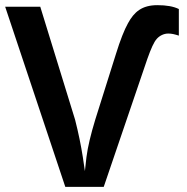

<svg xmlns="http://www.w3.org/2000/svg" viewBox="-20 -732 726 744"><path d="M673 -594V-697C653 -707 625 -712 590 -712C530 -712 500 -686 476 -642C462 -617 446 -577 429 -522L349 -268C332 -212 320 -163 315 -123L309 -69L301 -123C294 -168 284 -217 271 -268L136 -706H0L233 -8H382L551 -504C565 -543 576 -569 588 -582C599 -594 615 -602 632 -602C646 -602 657 -599 673 -594Z"/></svg>

Font: Passageway
Style: Light
Weight: 700
Foundry: Ascender Corporation
Version: Version 1.11